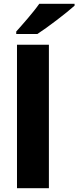

<svg xmlns="http://www.w3.org/2000/svg" viewBox="-20 -997 415 1017"><path d="M375 -967V-977H188C157 -932 99 -867 66 -830V-817H178C231 -851 333 -929 375 -967ZM239 0V-760H70V0Z"/></svg>

Font: Noto Sans Myanmar UI ExtraBold
Style: Regular
Weight: 800
Designer: Monotype Design Team
Foundry: Monotype Imaging Inc.
Version: Version 2.103